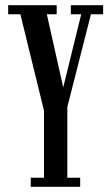

<svg xmlns="http://www.w3.org/2000/svg" viewBox="-20 -720 424 740"><path d="M98.5 0V-35H149.5V-294L58.5 -665H11.5V-700H198.5V-665H160.5L237.5 -321.5H208.5L293 -665H253V-700H377.5V-665H330.5L239.5 -307.5V-35H289V0Z"/></svg>

Font: Imbue Thin 10pt Medium
Style: Regular
Weight: 500
Version: Version 1.102